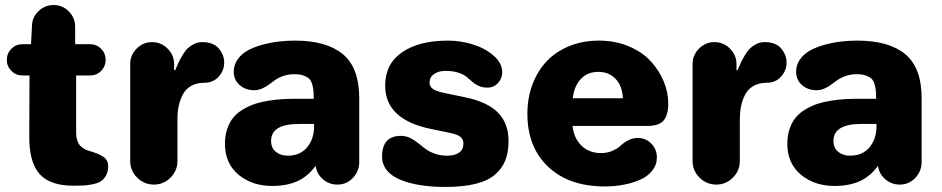

<svg xmlns="http://www.w3.org/2000/svg" viewBox="-20 -719 3711 756"><path d="M6.8 -482.9Q6.8 -508.8 24.7 -526.9Q42.5 -544.9 67.9 -544.9H102.1L106 -619.1Q107.4 -652.3 132.3 -675.8Q157.2 -699.2 190.9 -699.2Q226.1 -699.2 251 -674.1Q275.9 -648.9 275.9 -613.8V-544.9H335Q360.4 -544.9 378.2 -526.9Q396 -508.8 396 -483.9Q396 -458 378.2 -439.9Q360.4 -421.9 335 -421.9H279.8V-199.2Q279.8 -179.2 284.7 -164.8Q289.6 -150.4 298.8 -142.3Q308.1 -134.3 315.7 -130.6Q323.2 -127 334 -124Q370.6 -113.3 388.2 -100.8Q405.8 -88.4 405.8 -64Q405.8 -42.5 397.2 -27.6Q388.7 -12.7 377 -5.1Q365.2 2.4 344.5 6.6Q323.7 10.7 309.1 11.5Q294.4 12.2 270 12.2Q174.8 12.2 134.5 -35.4Q94.2 -83 95.2 -183.1L96.2 -421.9H67.9Q42.5 -421.9 24.7 -439.9Q6.8 -458 6.8 -482.9Z M492.7 -85V-466.8Q492.7 -502 518.1 -527.6Q543.5 -553.2 578.6 -553.2Q614.3 -553.2 639.9 -527.6Q665.5 -502 665.5 -466.8V-442.9H669.9Q677.7 -461.9 683.1 -473.1Q688.5 -484.4 698.7 -501.7Q709 -519 719 -528.6Q729 -538.1 743.9 -545.7Q758.8 -553.2 775.9 -553.2Q820.8 -553.2 841.8 -527.8Q862.8 -502.4 862.8 -472.2Q862.8 -441.4 841.1 -417.2Q819.3 -393.1 784.7 -393.1Q754.9 -393.1 733.4 -381.1Q711.9 -369.1 700.4 -347.9Q689 -326.7 683.8 -302.5Q678.7 -278.3 678.7 -249V-85Q678.7 -46.9 651.4 -19.5Q624 7.8 585.9 7.8Q547.9 7.8 520.3 -19.5Q492.7 -46.9 492.7 -85Z M865.7 -152.8Q865.7 -185.5 875 -212.4Q884.3 -239.3 899.7 -257.3Q915 -275.4 938 -288.8Q960.9 -302.2 984.4 -310.1Q1007.8 -317.9 1037.6 -322.5Q1067.4 -327.1 1092.5 -328.6Q1117.7 -330.1 1147.5 -330.1H1215.3Q1215.3 -350.1 1214.1 -362.8Q1212.9 -375.5 1208.7 -388.9Q1204.6 -402.3 1196.5 -409.7Q1188.5 -417 1174.3 -421.9Q1160.2 -426.8 1139.6 -426.8Q1116.2 -426.8 1096.7 -420.2Q1077.1 -413.6 1064.2 -404.5Q1051.3 -395.5 1039.1 -386.2Q1026.9 -377 1012 -370.4Q997.1 -363.8 980.5 -363.8Q946.8 -363.8 923.6 -384Q900.4 -404.3 900.4 -437Q900.4 -464.4 916.5 -486.3Q932.6 -508.3 957.5 -521.5Q982.4 -534.7 1015.4 -543.5Q1048.3 -552.2 1079.6 -555.7Q1110.8 -559.1 1141.6 -559.1Q1265.1 -559.1 1329.8 -505.9Q1394.5 -452.6 1394.5 -332V-81.1Q1394.5 -44.9 1369.6 -18.6Q1344.7 7.8 1308.6 7.8Q1275.9 7.8 1251.5 -13.2Q1227.1 -34.2 1222.7 -65.9Q1191.4 -23.4 1149.9 -5.1Q1108.4 13.2 1051.8 13.2Q972.7 13.2 919.2 -31.2Q865.7 -75.7 865.7 -152.8ZM1047.4 -164.1Q1047.4 -136.7 1065.9 -121.3Q1084.5 -106 1112.8 -106Q1161.6 -106 1189.2 -138.9Q1216.8 -171.9 1216.8 -222.2V-231H1157.7Q1047.4 -231 1047.4 -164.1Z M1733.4 17.1Q1679.2 17.1 1634.8 10Q1590.3 2.9 1556.2 -11.2Q1522 -25.4 1503.2 -48.6Q1484.4 -71.8 1484.4 -102.1Q1484.4 -184.1 1558.6 -184.1Q1577.6 -184.1 1594.5 -176Q1611.3 -168 1625.2 -156.5Q1639.2 -145 1654.3 -133.5Q1669.4 -122.1 1691.7 -114Q1713.9 -106 1740.7 -106Q1770.5 -106 1787.6 -117.9Q1804.7 -129.9 1804.7 -153.8Q1804.7 -170.4 1793 -180.2Q1781.2 -189.9 1746.6 -196.8L1678.7 -210.9Q1496.6 -247.6 1496.6 -381.8Q1496.6 -467.3 1563.2 -513.2Q1629.9 -559.1 1743.7 -559.1Q1792.5 -559.1 1840.8 -544.4Q1889.2 -529.8 1923.3 -500.2Q1957.5 -470.7 1957.5 -434.1Q1957.5 -410.2 1940.9 -392.1Q1924.3 -374 1899.4 -374Q1879.4 -374 1864.5 -380.9Q1849.6 -387.7 1839.1 -397.5Q1828.6 -407.2 1816.7 -416.7Q1804.7 -426.3 1783.9 -433.1Q1763.2 -439.9 1734.4 -439.9Q1706.5 -439.9 1689 -427.5Q1671.4 -415 1671.4 -394Q1671.4 -377.4 1685.5 -368.2Q1699.7 -358.9 1733.4 -352.1L1811.5 -335.9Q1900.4 -317.4 1941.4 -274.9Q1982.4 -232.4 1982.4 -164.1Q1982.4 -120.6 1970 -88.4Q1957.5 -56.2 1929.4 -31.7Q1901.4 -7.3 1852.3 4.9Q1803.2 17.1 1733.4 17.1Z M2056.6 -271Q2056.6 -333 2076.4 -386Q2096.2 -439 2132.1 -477.3Q2168 -515.6 2221.2 -537.4Q2274.4 -559.1 2338.4 -559.1Q2401.9 -559.1 2455.1 -536.9Q2508.3 -514.6 2541.5 -478.8Q2574.7 -442.9 2593 -399.4Q2611.3 -356 2611.3 -311Q2611.3 -266.6 2593.3 -244.9Q2575.2 -223.1 2529.3 -223.1H2234.4Q2239.7 -174.3 2269.8 -145.3Q2299.8 -116.2 2346.7 -116.2Q2372.1 -116.2 2392.3 -125.5Q2412.6 -134.8 2424.3 -146Q2436 -157.2 2453.6 -166.5Q2471.2 -175.8 2491.7 -175.8Q2522.5 -175.8 2544.4 -153.6Q2566.4 -131.3 2566.4 -99.1Q2566.4 -69.8 2548.3 -47.1Q2530.3 -24.4 2500.2 -11.2Q2470.2 2 2435.1 8.5Q2399.9 15.1 2361.3 15.1Q2220.2 15.1 2138.4 -62.3Q2056.6 -139.6 2056.6 -271ZM2235.4 -332H2432.6Q2430.7 -379.9 2404.3 -408Q2377.9 -436 2335.4 -436Q2293.5 -436 2267.1 -408.2Q2240.7 -380.4 2235.4 -332Z M2707 -85V-466.8Q2707 -502 2732.4 -527.6Q2757.8 -553.2 2793 -553.2Q2828.6 -553.2 2854.2 -527.6Q2879.9 -502 2879.9 -466.8V-442.9H2884.3Q2892.1 -461.9 2897.5 -473.1Q2902.8 -484.4 2913.1 -501.7Q2923.3 -519 2933.3 -528.6Q2943.4 -538.1 2958.3 -545.7Q2973.1 -553.2 2990.2 -553.2Q3035.2 -553.2 3056.2 -527.8Q3077.1 -502.4 3077.1 -472.2Q3077.1 -441.4 3055.4 -417.2Q3033.7 -393.1 2999 -393.1Q2969.2 -393.1 2947.8 -381.1Q2926.3 -369.1 2914.8 -347.9Q2903.3 -326.7 2898.2 -302.5Q2893.1 -278.3 2893.1 -249V-85Q2893.1 -46.9 2865.7 -19.5Q2838.4 7.8 2800.3 7.8Q2762.2 7.8 2734.6 -19.5Q2707 -46.9 2707 -85Z M3080.1 -152.8Q3080.1 -185.5 3089.4 -212.4Q3098.6 -239.3 3114 -257.3Q3129.4 -275.4 3152.3 -288.8Q3175.3 -302.2 3198.7 -310.1Q3222.2 -317.9 3252 -322.5Q3281.7 -327.1 3306.9 -328.6Q3332 -330.1 3361.8 -330.1H3429.7Q3429.7 -350.1 3428.5 -362.8Q3427.2 -375.5 3423.1 -388.9Q3418.9 -402.3 3410.9 -409.7Q3402.8 -417 3388.7 -421.9Q3374.5 -426.8 3354 -426.8Q3330.6 -426.8 3311 -420.2Q3291.5 -413.6 3278.6 -404.5Q3265.6 -395.5 3253.4 -386.2Q3241.2 -377 3226.3 -370.4Q3211.4 -363.8 3194.8 -363.8Q3161.1 -363.8 3137.9 -384Q3114.7 -404.3 3114.7 -437Q3114.7 -464.4 3130.9 -486.3Q3147 -508.3 3171.9 -521.5Q3196.8 -534.7 3229.7 -543.5Q3262.7 -552.2 3293.9 -555.7Q3325.2 -559.1 3356 -559.1Q3479.5 -559.1 3544.2 -505.9Q3608.9 -452.6 3608.9 -332V-81.1Q3608.9 -44.9 3584 -18.6Q3559.1 7.8 3522.9 7.8Q3490.2 7.8 3465.8 -13.2Q3441.4 -34.2 3437 -65.9Q3405.8 -23.4 3364.3 -5.1Q3322.8 13.2 3266.1 13.2Q3187 13.2 3133.5 -31.2Q3080.1 -75.7 3080.1 -152.8ZM3261.7 -164.1Q3261.7 -136.7 3280.3 -121.3Q3298.8 -106 3327.1 -106Q3376 -106 3403.6 -138.9Q3431.2 -171.9 3431.2 -222.2V-231H3372.1Q3261.7 -231 3261.7 -164.1Z"/></svg>

Font: Jellee Roman
Style: Bold
Weight: 700
Designer: Alfredo Marco Pradil
Foundry: Alfredo Marco Pradil and JAM Design
Version: Version 1.000